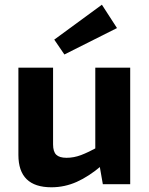

<svg xmlns="http://www.w3.org/2000/svg" viewBox="-20 -781 633 814"><path d="M205 -494V-169Q205 -138 218.5 -125Q232 -112 262 -112Q293 -112 323.5 -123.5Q354 -135 400 -160L411 -79Q357 -33 305.5 -10Q254 13 198 13Q58 13 58 -124V-494ZM532 -494V0H416L399 -97L384 -111V-494ZM412 -761 476 -662 253 -550 210 -613Z"/></svg>

Font: Exo 2
Style: Bold
Weight: 700
Designer: Natanael Gama
Foundry: Natanael Gama
Version: Version 2.010